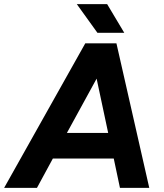

<svg xmlns="http://www.w3.org/2000/svg" viewBox="-54 -910 793 930"><path d="M359 -700H510L669 0H527L497 -142H202L125 0H-34ZM470 -266 414 -529 270 -266ZM318 -890H465L548 -751H418Z"/></svg>

Font: Oak Sans
Style: Bold Italic
Weight: 700
Italic angle: -9.5°
Foundry: Erik Kennedy, Walven
Version: Version 1.000